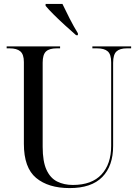

<svg xmlns="http://www.w3.org/2000/svg" viewBox="-20 -951 704 981"><path d="M336 10Q227 10 164.5 -42Q102 -94 102 -216V-634Q102 -673 84 -688.5Q66 -704 29 -704H14V-714H287V-704H270Q232 -704 215 -688Q198 -672 198 -631V-201Q198 -126 217.5 -83.5Q237 -41 272 -23.5Q307 -6 352 -6Q449 -6 498.5 -59.5Q548 -113 548 -206V-633Q548 -673 530.5 -688.5Q513 -704 476 -704H452V-714H650V-704H628Q592 -704 575 -688Q558 -672 558 -630V-205Q558 -103 502.5 -46.5Q447 10 336 10ZM369 -771Q345 -792 313.5 -820.5Q282 -849 254.5 -876.5Q227 -904 213 -921V-931H299Q315 -897 336 -856Q357 -815 378 -781V-771Z"/></svg>

Font: Noto Serif Display SemiCondensed
Style: Regular
Weight: 400
Width: 4
Designer: Monotype Design Team
Foundry: Monotype Imaging Inc.
Version: Version 2.009